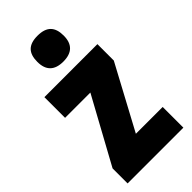

<svg xmlns="http://www.w3.org/2000/svg" viewBox="-245 -831 886 886"><g transform="rotate(-45 198.5 -388.0)"><path d="M204 -776C144 -776 118 -748 118 -691C118 -635 147 -607 204 -607C261 -607 290 -635 290 -691C290 -747 264 -776 204 -776ZM380 0V-135H205L372 -446V-553H26V-418H191L16 -98V0Z"/></g></svg>

Font: Noto Sans Devanagari ExtraCondensed Black
Style: Regular
Weight: 900
Width: 2
Designer: Jelle Bosma - Monotype Design Team
Foundry: Monotype Imaging Inc.
Version: Version 2.004